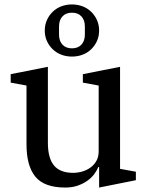

<svg xmlns="http://www.w3.org/2000/svg" viewBox="-20 -830 664 862"><path d="M273 12Q179 12 139 -36.5Q99 -85 99 -182V-446L28 -459V-497L195 -530V-189Q195 -120 222.5 -87Q250 -54 308 -54Q329 -54 349.5 -60Q370 -66 386.5 -78Q403 -90 413 -108Q423 -126 423 -151V-446L352 -459V-497L519 -530V-72L590 -59V-21L425 12V-80H421Q415 -64 402.5 -47.5Q390 -31 371.5 -18Q353 -5 328.5 3.5Q304 12 273 12ZM303 -613Q330 -613 345.5 -629.5Q361 -646 361 -675V-711Q361 -740 345.5 -756.5Q330 -773 303 -773Q276 -773 260.5 -756.5Q245 -740 245 -711V-675Q245 -646 260.5 -629.5Q276 -613 303 -613ZM303 -576Q277 -576 255 -584.5Q233 -593 216.5 -609Q200 -625 190.5 -646Q181 -667 181 -693Q181 -718 190.5 -739.5Q200 -761 216.5 -777Q233 -793 255 -801.5Q277 -810 303 -810Q329 -810 351 -801.5Q373 -793 389.5 -777Q406 -761 415.5 -739.5Q425 -718 425 -693Q425 -667 415.5 -646Q406 -625 389.5 -609Q373 -593 351 -584.5Q329 -576 303 -576Z"/></svg>

Font: IBM Plex Serif Text
Style: Regular
Weight: 450
Designer: Mike Abbink, Paul van der Laan, Pieter van Rosmalen
Foundry: Bold Monday
Version: Version 3.001